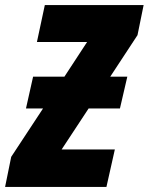

<svg xmlns="http://www.w3.org/2000/svg" viewBox="-58 -734 584 754"><path d="M-38 0 -14 -118 111 -308H44L72 -433H195L284 -569H87L118 -714H506L482 -596L375 -433H442L413 -308H290L184 -147H393L360 0Z"/></svg>

Font: Noto Sans Display Condensed Black
Style: Italic
Weight: 900
Width: 3
Italic angle: -192°
Designer: Monotype Design Team
Foundry: Monotype Imaging Inc.
Version: Version 1.900